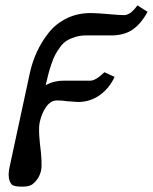

<svg xmlns="http://www.w3.org/2000/svg" viewBox="-20 -487 574 721"><path d="M525.4 -448.2 534.2 -442.9Q510.3 -398.4 478.5 -376.2Q446.8 -354 397.5 -354H306.2Q283.2 -354.5 264.2 -348.6Q245.1 -342.8 231.4 -334.7Q217.8 -326.7 206.1 -310.5Q194.3 -294.4 187.3 -281.2Q180.2 -268.1 172.6 -245.1Q165 -222.2 161.4 -207.8Q157.7 -193.4 151.4 -167Q182.1 -184.1 218.3 -184.1H319.3Q339.4 -184.1 372.1 -215.8L410.2 -198.2Q391.1 -156.2 355 -130.1Q318.8 -104 272.9 -104Q267.1 -104 231.9 -106.9Q212.9 -109.9 194.3 -109.9Q170.4 -109.9 153.3 -85.7Q136.2 -61.5 128.9 -26.9Q124 -3.9 129.9 51.8Q139.6 127.4 134.3 152.8Q127.4 184.1 104 203.1Q92.3 214.4 61.5 213.9Q30.8 213.9 23.4 205.1Q6.8 185.1 15.6 142.1L92.3 -213.9Q101.6 -255.4 118.7 -292.5Q135.7 -329.6 162.6 -363.8Q189.5 -397.9 230.2 -418Q271 -438 320.3 -438Q343.3 -438 386.2 -434.1Q427.2 -430.2 446.3 -430.2Q469.7 -430.2 496.1 -466.8Z"/></svg>

Font: Linux Libertine Slanted
Style: Semibold Slanted
Weight: 600
Designer: Philipp H. Poll
Foundry: Philipp H. Poll
Version: Version 5.1.1